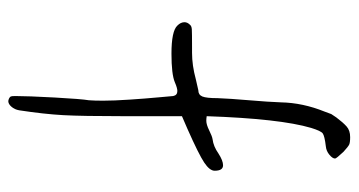

<svg xmlns="http://www.w3.org/2000/svg" viewBox="-214 -546 836 447"><g transform="rotate(90 203.5 -322.0)"><path d="M213.9 -144.5Q213.9 -124 212.9 -111.3Q210 -94.7 206.5 -31.7Q203.1 31.2 203.1 59.6Q203.1 68.4 204.1 70.3Q205.1 72.3 207.5 73.7Q210 75.2 212.4 75.7Q214.8 76.2 214.8 76.2Q221.7 76.2 228 68.8Q234.4 61.5 236.3 50.8Q245.1 -6.8 247.6 -51.8Q250 -96.7 250 -191.4V-192.4V-193.4V-194.3V-195.3V-196.3V-197.3V-198.2V-199.2V-200.2V-201.2V-202.1V-203.1V-204.1V-205.1V-206.1V-207V-208V-209V-210V-210.9V-211.9V-212.9V-214.8V-215.8V-216.8V-217.8V-218.8V-219.7V-220.7V-221.7V-222.7V-223.6V-225.6V-226.6V-227.5V-228.5V-229.5V-231.4V-232.4V-233.4V-235.4V-236.3V-237.3V-239.3V-240.2V-241.2V-243.2V-244.1V-245.1V-247.1V-248V-250V-251V-252V-253.9V-254.9V-256.8V-257.8V-259.8V-260.7V-262.7V-263.7V-265.6V-267.6V-268.6V-270.5V-271.5V-273.4V-274.4V-276.4V-278.3V-279.3V-281.2V-283.2V-284.2V-286.1V-288.1V-289.1V-291V-293V-294.9V-295.9V-297.9V-299.8V-301.8V-302.7V-304.7V-306.6V-308.6V-310.5V-311.5V-313.5V-315.4V-317.4V-319.3V-328.1Q259.8 -332 279.3 -340.8Q338.9 -367.2 357.9 -379.9Q377 -392.6 377 -404.3Q377 -423.8 364.3 -423.8Q353.5 -423.8 336.9 -413.1Q320.3 -401.4 303.7 -399.4Q296.9 -398.4 283.2 -391.6Q269.5 -384.8 260.7 -384.8Q255.9 -384.8 250 -385.7Q255.9 -556.6 277.3 -628.9Q284.2 -651.4 290 -655.8Q295.9 -660.2 320.3 -663.1Q331.1 -664.1 339.8 -671.4Q348.6 -678.7 348.6 -684.6Q348.6 -687.5 333 -704.1Q321.3 -714.8 316.4 -717.3Q311.5 -719.7 298.8 -719.7Q283.2 -719.7 273.9 -711.4Q264.6 -703.1 252.9 -687.5Q248 -679.7 245.1 -675.8Q243.2 -670.9 239.3 -660.2Q218.8 -609.4 217.8 -558.6Q216.8 -530.3 212.9 -484.4Q209 -438.5 208 -411.1Q208 -384.8 204.1 -375.5Q200.2 -366.2 189.5 -366.2Q179.7 -364.3 164.1 -360.4Q131.8 -351.6 102.5 -351.6Q95.7 -351.6 88.9 -351.6Q55.7 -351.6 47.9 -351.1Q40 -350.6 37.1 -346.7Q31.2 -340.8 31.2 -334Q31.2 -325.2 39.1 -317.4Q51.8 -303.7 104.5 -303.7Q152.3 -303.7 170.9 -311.5Q184.6 -317.4 191.4 -317.4Q201.2 -317.4 203.1 -307.6Q203.1 -304.7 206.1 -273.9Q209 -243.2 211.4 -206.5Q213.9 -169.9 213.9 -144.5Z"/></g></svg>

Font: 辰宇落雁體 Thin
Style: Regular
Weight: 100
Designer: Written by Liu, Wei-Chen; Created by Wang, Li-Yu.
Foundry: New Value
Version: Version 1.000